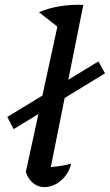

<svg xmlns="http://www.w3.org/2000/svg" viewBox="-20 -761 451 788"><path d="M224 -645 140 -711Q180 -728 226.5 -735.5Q273 -743 322 -741ZM179 -28 158 -73Q190 -75 218 -78.5Q246 -82 272 -89Q265 -60 248 -38.5Q231 -17 208.5 -5Q186 7 162 7Q137 7 116.5 -9Q96 -25 86 -55L229 -714L322 -741ZM36 -231 10 -281 384 -509 411 -460Z"/></svg>

Font: Piazzolla Thin SemiBold
Style: Italic
Weight: 600
Italic angle: -11.3°
Version: Version 2.005